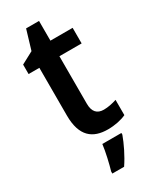

<svg xmlns="http://www.w3.org/2000/svg" viewBox="-223 -721 815 1003"><g transform="rotate(-30 184.5 -220.0)"><path d="M266 -90C226 -90 204 -113 204 -161V-448H338V-542H204V-661H126L91 -544L18 -505V-448H83V-160C83 -34 143 10 233 10C276 10 317 1 344 -12V-104C319 -96 292 -90 266 -90ZM284 71V61H169C164 104 148 172 137 209V221H208C240 174 268 115 284 71Z"/></g></svg>

Font: Noto Sans Gurmukhi SemiCondensed SemiBold
Style: Regular
Weight: 600
Width: 4
Designer: Jelle Bosma - Monotype Design Team
Foundry: Monotype Imaging Inc.
Version: Version 2.004